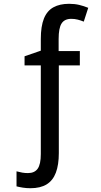

<svg xmlns="http://www.w3.org/2000/svg" viewBox="-20 -744 530 1004"><path d="M341.3 -724.1Q370.1 -724.1 394.5 -718.3Q418.9 -712.4 441.4 -703.1L418 -630.9Q402.8 -637.2 386.5 -641.4Q370.1 -645.5 353 -645.5Q317.4 -645.5 302 -621.3Q286.6 -597.2 286.6 -540V-477.1H397.5V-401.9H287.6V56.6Q287.6 117.7 272.2 158.7Q256.8 199.7 224.1 220Q191.4 240.2 139.2 240.2Q118.2 240.2 99.9 237.3Q81.5 234.4 66.4 230.5V151.9Q82 156.2 96.7 158.7Q111.3 161.1 126 161.1Q160.6 161.1 177 138.2Q193.4 115.2 193.4 61.5V-401.9H108.4V-449.7L193.4 -479V-540.5Q193.4 -606.4 209.7 -647Q226.1 -687.5 259.3 -705.8Q292.5 -724.1 341.3 -724.1Z"/></svg>

Font: Open Sans SemiCondensed Medium
Style: Regular
Weight: 500
Width: 4
Designer: Monotype Design Team
Foundry: Monotype Imaging Inc.
Version: Version 3.000